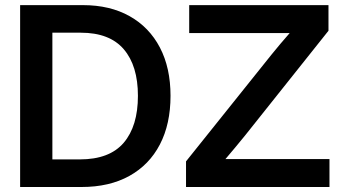

<svg xmlns="http://www.w3.org/2000/svg" viewBox="-20 -748 1365 768"><path d="M306.2 0H60.5V-727.5H311.5Q419.9 -727.5 498.5 -683.3Q577.1 -639.2 619.6 -557.9Q662.1 -476.6 662.1 -364.7Q662.1 -252 619.6 -170.2Q577.1 -88.4 497.3 -44.2Q417.5 0 306.2 0ZM189.5 -110.4H299.3Q418 -110.4 474.9 -177Q531.7 -243.7 531.7 -364.7Q531.7 -484.9 475.1 -551Q418.5 -617.2 303.2 -617.2H189.5ZM724.1 0V-102.5L1065.4 -528.8Q1083 -550.8 1101.3 -572.3Q1119.6 -593.8 1138.7 -615.7H736.8V-727.5H1293.9V-625L959.5 -205.1Q940.4 -181.6 921.1 -158.4Q901.9 -135.3 881.8 -111.8H1297.9V0Z"/></svg>

Font: Inter Display SemiBold
Style: Regular
Weight: 600
Designer: Rasmus Andersson
Foundry: rsms
Version: Version 4.001;git-9221beed3